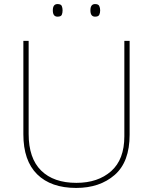

<svg xmlns="http://www.w3.org/2000/svg" viewBox="-20 -915 752 945"><path d="M618 -714H592V-244Q592 -130 527 -72.5Q462 -15 356 -15Q244 -15 182.5 -75.5Q121 -136 121 -256V-714H95V-254Q95 -124 163 -57Q231 10 355 10Q471 10 544.5 -54Q618 -118 618 -252ZM425 -864Q425 -833 448 -833Q464 -833 468.5 -842Q473 -851 473 -864Q473 -876 468.5 -885.5Q464 -895 448 -895Q425 -895 425 -864ZM240 -864Q240 -833 263 -833Q280 -833 284 -842Q288 -851 288 -864Q288 -876 284 -885.5Q280 -895 263 -895Q240 -895 240 -864Z"/></svg>

Font: Noto Sans UI Thin
Style: Regular
Weight: 250
Designer: Monotype Design Team
Foundry: Monotype Imaging Inc.
Version: Version 1.901